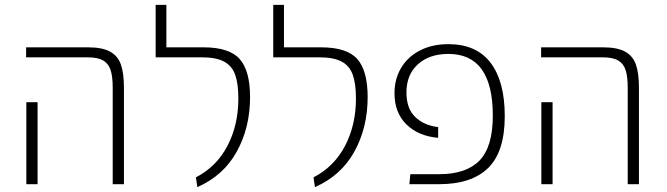

<svg xmlns="http://www.w3.org/2000/svg" viewBox="-20 -755 2733 787"><path d="M442 -395Q442 -441 433.5 -467.5Q425 -494 403 -507Q381 -520 339 -520H87V-561H341Q399 -561 431 -543.5Q463 -526 475.5 -490.5Q488 -455 488 -396V0H442ZM88 -336H134V0H88Z M783 -28Q868 -72 912.5 -157.5Q957 -243 957 -351Q957 -412 944 -448.5Q931 -485 898.5 -502.5Q866 -520 808 -520H618V-735H662V-561H814Q920 -561 962.5 -513Q1005 -465 1005 -357Q1005 -232 950.5 -133.5Q896 -35 789 12Z M1265 -28Q1350 -72 1394.5 -157.5Q1439 -243 1439 -351Q1439 -412 1426 -448.5Q1413 -485 1380.5 -502.5Q1348 -520 1290 -520H1100V-735H1144V-561H1296Q1402 -561 1444.5 -513Q1487 -465 1487 -357Q1487 -232 1432.5 -133.5Q1378 -35 1271 12Z M1662 -41H1780Q1891 -41 1945.5 -97Q2000 -153 2000 -281Q2000 -534 1818 -534Q1740 -534 1693 -491.5Q1646 -449 1646 -376Q1646 -310 1682 -275.5Q1718 -241 1776 -234V-190Q1695 -197 1646 -245Q1597 -293 1597 -373Q1597 -431 1624 -476.5Q1651 -522 1701 -548Q1751 -574 1818 -574Q1933 -574 1991 -497.5Q2049 -421 2049 -279Q2049 -133 1981 -66.5Q1913 0 1780 0H1658Z M2553 -395Q2553 -441 2544.5 -467.5Q2536 -494 2514 -507Q2492 -520 2450 -520H2198V-561H2452Q2510 -561 2542 -543.5Q2574 -526 2586.5 -490.5Q2599 -455 2599 -396V0H2553ZM2199 -336H2245V0H2199Z"/></svg>

Font: FiraGO ExtraLight
Style: Regular
Weight: 200
Designer: bBox Type
Foundry: bBox Type GmbH
Version: Version 1.001